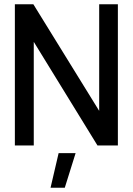

<svg xmlns="http://www.w3.org/2000/svg" viewBox="-20 -685 625 904"><path d="M439 0 139 -488V0H50V-665H137L447 -163V-665H535V0ZM285 199H218L256 36H336Z"/></svg>

Font: Sulphur Point
Style: Bold
Weight: 700
Designer: Noponies / Dale Sattler
Foundry: Noponies
Version: Version 1.000; ttfautohint (v1.8)